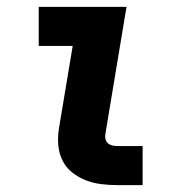

<svg xmlns="http://www.w3.org/2000/svg" viewBox="-20 -540 540 560"><path d="M324 0Q299 0 275 -3Q251 -6 229.5 -14.5Q208 -23 190 -37.5Q172 -52 162 -72.5Q152 -93 150 -117Q148 -141 152 -166L192 -406H93V-520H349L287 -147Q286 -140 288 -133Q290 -126 295.5 -121.5Q301 -117 308.5 -115.5Q316 -114 324 -114H396V0Z"/></svg>

Font: Iosevka SS04 Heavy Oblique
Style: Regular
Weight: 900
Italic angle: -9°
Monospace: yes
Designer: Belleve Invis
Foundry: Belleve Invis
Version: Version 19.0.0; ttfautohint (v1.8.4)